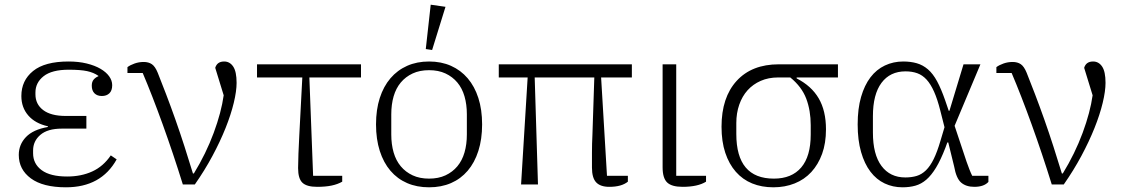

<svg xmlns="http://www.w3.org/2000/svg" viewBox="-20 -786 4778 818"><path d="M261 12Q163 12 111.5 -26Q60 -64 60 -126Q60 -170 90.5 -202Q121 -234 184 -245V-248Q130 -260 100.5 -294Q71 -328 71 -377Q71 -443 121 -483.5Q171 -524 272 -524Q315 -524 349.5 -515.5Q384 -507 408 -493Q432 -479 445 -461Q458 -443 458 -423Q458 -400 446 -388.5Q434 -377 414 -377Q394 -377 382.5 -388.5Q371 -400 371 -421Q371 -438 379.5 -447.5Q388 -457 399 -461V-463Q379 -477 351 -483Q323 -489 273 -489Q201 -489 166 -461.5Q131 -434 131 -392V-384Q131 -342 164 -317Q197 -292 260 -292H348V-238H243Q183 -238 152 -211.5Q121 -185 121 -145V-133Q121 -88 157.5 -61Q194 -34 266 -34Q326 -34 373 -55.5Q420 -77 452 -124L477 -107Q411 12 261 12Z M759 0Q718 -132 673 -256.5Q628 -381 588 -475H523V-500Q535 -509 553.5 -515.5Q572 -522 592 -522Q613 -522 627 -512.5Q641 -503 652 -476Q668 -436 687.5 -385Q707 -334 727 -277.5Q747 -221 766 -162Q785 -103 802 -47H806Q858 -132 890.5 -220Q923 -308 933 -380L897 -497Q905 -524 935 -524Q959 -524 973.5 -502.5Q988 -481 988 -433Q988 -398 976 -348Q964 -298 941 -240.5Q918 -183 885 -121.5Q852 -60 810 0Z M1438 -12Q1419 -1 1393 4.5Q1367 10 1331 10Q1287 10 1268.5 -7.5Q1250 -25 1250 -70Q1250 -93 1251.5 -131.5Q1253 -170 1255 -207L1268 -456H1075V-512H1518V-456H1298L1314 -37H1438Z M1808 -25Q1848 -25 1878 -39Q1908 -53 1928.5 -77.5Q1949 -102 1959 -136.5Q1969 -171 1969 -213V-299Q1969 -341 1959 -375.5Q1949 -410 1928.5 -434.5Q1908 -459 1878 -473Q1848 -487 1808 -487Q1768 -487 1738 -473Q1708 -459 1687.5 -434.5Q1667 -410 1657 -375.5Q1647 -341 1647 -299V-213Q1647 -171 1657 -136.5Q1667 -102 1687.5 -77.5Q1708 -53 1738 -39Q1768 -25 1808 -25ZM1808 12Q1756 12 1714.5 -6Q1673 -24 1643.5 -58.5Q1614 -93 1598 -143Q1582 -193 1582 -256Q1582 -319 1598 -368.5Q1614 -418 1643.5 -452.5Q1673 -487 1714.5 -505.5Q1756 -524 1808 -524Q1860 -524 1901.5 -505.5Q1943 -487 1972.5 -452.5Q2002 -418 2018 -368.5Q2034 -319 2034 -256Q2034 -193 2018 -143Q2002 -93 1972.5 -58.5Q1943 -24 1901.5 -6Q1860 12 1808 12ZM1794 -577 1815 -766 1878 -757 1821 -573Z M2228 -456H2105V-512H2672V-456H2541L2566 -37H2655V-12Q2628 10 2576 10Q2538 10 2520 -9Q2502 -28 2502 -72Q2502 -97 2502 -135.5Q2502 -174 2504 -212L2512 -456H2258L2272 0H2200Z M2861 -512V-37H2988V-12Q2953 10 2888 10Q2842 10 2822.5 -8.5Q2803 -27 2803 -73V-512Z M3374 -456V-452Q3437 -420 3468 -367Q3499 -314 3499 -235Q3499 -176 3482.5 -130.5Q3466 -85 3436.5 -53Q3407 -21 3365.5 -4.5Q3324 12 3275 12Q3225 12 3184.5 -4.5Q3144 -21 3115 -54Q3086 -87 3070 -135Q3054 -183 3054 -246Q3054 -371 3118.5 -441.5Q3183 -512 3298 -512H3550V-456ZM3277 -25Q3353 -25 3393.5 -72.5Q3434 -120 3434 -213V-253Q3434 -315 3415 -365.5Q3396 -416 3347 -456H3295Q3254 -456 3221 -441.5Q3188 -427 3165 -401.5Q3142 -376 3129.5 -340Q3117 -304 3117 -262V-215Q3117 -25 3277 -25Z M4191 -11Q4172 10 4131 10Q4096 10 4075 -8Q4054 -26 4045 -77L4020 -179H4016L4008 -157Q3988 -105 3968 -72Q3948 -39 3926.5 -20.5Q3905 -2 3880 5Q3855 12 3825 12Q3784 12 3749 -4.5Q3714 -21 3688.5 -54.5Q3663 -88 3648.5 -138.5Q3634 -189 3634 -256Q3634 -323 3648.5 -373Q3663 -423 3688.5 -456.5Q3714 -490 3750 -507Q3786 -524 3828 -524Q3860 -524 3886 -516.5Q3912 -509 3933.5 -490.5Q3955 -472 3972.5 -439.5Q3990 -407 4007 -358L4022 -314H4025L4085 -512H4157L4047 -250L4098 -97Q4104 -80 4110 -64.5Q4116 -49 4122 -37H4191ZM3986 -315Q3974 -363 3959.5 -395.5Q3945 -428 3927.5 -447Q3910 -466 3888 -474Q3866 -482 3838 -482Q3772 -482 3735.5 -433Q3699 -384 3699 -291V-221Q3699 -128 3735.5 -79Q3772 -30 3837 -30Q3864 -30 3885.5 -36.5Q3907 -43 3925 -60.5Q3943 -78 3958 -108.5Q3973 -139 3987 -187L4004 -244Z M4461 0Q4420 -132 4375 -256.5Q4330 -381 4290 -475H4225V-500Q4237 -509 4255.5 -515.5Q4274 -522 4294 -522Q4315 -522 4329 -512.5Q4343 -503 4354 -476Q4370 -436 4389.5 -385Q4409 -334 4429 -277.5Q4449 -221 4468 -162Q4487 -103 4504 -47H4508Q4560 -132 4592.5 -220Q4625 -308 4635 -380L4599 -497Q4607 -524 4637 -524Q4661 -524 4675.5 -502.5Q4690 -481 4690 -433Q4690 -398 4678 -348Q4666 -298 4643 -240.5Q4620 -183 4587 -121.5Q4554 -60 4512 0Z"/></svg>

Font: IBM Plex Serif Light
Style: Regular
Weight: 300
Designer: Mike Abbink, Paul van der Laan, Pieter van Rosmalen
Foundry: Bold Monday
Version: Version 3.001